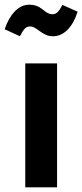

<svg xmlns="http://www.w3.org/2000/svg" viewBox="-57 -801 352 821"><path d="M187 0H51V-530H187ZM114 -667Q99 -678 90 -683Q81 -688 72 -688Q58 -688 49 -678.5Q40 -669 28 -646L-37 -676Q-21 -724 6.5 -752.5Q34 -781 69 -781Q100 -781 125 -761Q138 -750 147.5 -745Q157 -740 167 -740Q180 -740 189.5 -749.5Q199 -759 210 -780L275 -751Q259 -701 231.5 -673.5Q204 -646 170 -646Q153 -646 140.5 -651.5Q128 -657 114 -667Z"/></svg>

Font: Fira Sans Compressed SemiBold
Style: Regular
Weight: 600
Width: 1
Designer: bBox Type GmbH & Carrois Corporate GbR & Edenspiekermann AG
Foundry: bBox Type GmbH & Carrois Corporate GbR & Edenspiekermann AG
Version: Version 4.301